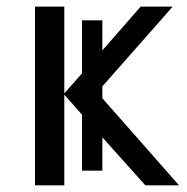

<svg xmlns="http://www.w3.org/2000/svg" viewBox="-20 -556 561 576"><path d="M226.1 -211.9 172.9 -272V0H85V-536.1H172.9V-275.9L226.1 -335.9V-495.1H287.1V-404.8L401.9 -536.1H498L287.1 -296.9V-261.2L517.1 0H416L287.1 -144V-43.9H226.1Z"/></svg>

Font: WenQuanYi Micro Hei
Style: Regular
Weight: 400
Foundry: Ascender Corporation
Version: Version 0.2.0-beta